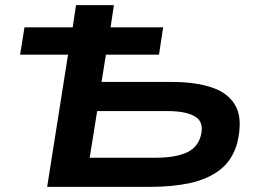

<svg xmlns="http://www.w3.org/2000/svg" viewBox="-20 -725 1010 745"><path d="M163 0 244 -513H58L75 -619H262L275 -705H422L409 -619H613L597 -513H391L374 -407H647Q742 -407 806.5 -384Q871 -361 896.5 -309.5Q922 -258 900 -168Q881 -103 834 -66.5Q787 -30 718.5 -15Q650 0 567 0ZM328 -113H585Q655 -113 699.5 -131Q744 -149 758 -194Q774 -249 739 -271.5Q704 -294 630 -294H357Z"/></svg>

Font: Nunito Sans 7pt Expanded
Style: Bold Italic
Weight: 700
Width: 7
Italic angle: -9°
Designer: Vernon Adams
Foundry: Vernon Adams
Version: Version 3.101;gftools[0.9.27]